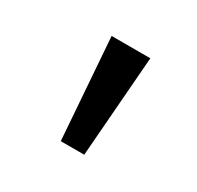

<svg xmlns="http://www.w3.org/2000/svg" viewBox="-72 -812 437 425"><g transform="rotate(30 146.5 -600.0)"><path d="M124 -471 105 -729H204L184 -471Z"/></g></svg>

Font: Noto Sans Devanagari Condensed
Style: Regular
Weight: 400
Width: 3
Designer: Jelle Bosma - Monotype Design Team
Foundry: Monotype Imaging Inc.
Version: Version 2.004; ttfautohint (v1.8.4.7-5d5b)